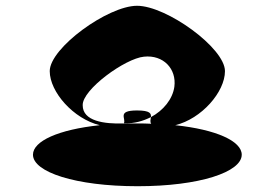

<svg xmlns="http://www.w3.org/2000/svg" viewBox="-20 -888 939 664"><path d="M94 -353C94 -293 241 -244 456 -244C670 -244 816 -293 816 -353C816 -400 728 -440 586 -455C677 -477 758 -570 758 -642C758 -722 556 -868 454 -868C353 -868 152 -722 152 -642C152 -570 234 -477 325 -455C182 -440 94 -400 94 -353ZM266 -524C264 -578 413 -686 478 -692C545 -699 591 -650 583 -588C577 -545 545 -506 502 -483C501 -475 498 -466 503 -460C487 -461 472 -461 456 -461C439 -461 423 -461 407 -460L408 -461C340 -459 266 -469 266 -524ZM408 -461C446 -461 474 -469 502 -483C503 -495 500 -506 454 -506C382 -506 418 -477 408 -461Z"/></svg>

Font: Ampere
Style: Ext
Weight: 400
Version: Version 1